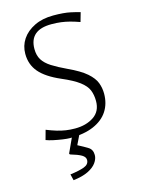

<svg xmlns="http://www.w3.org/2000/svg" viewBox="-126 -692 723 988"><g transform="rotate(-15 235.5 -198.0)"><path d="M179 11Q164 11 140 7.5Q116 4 92.5 -1Q69 -6 54 -12L68 -63Q98 -51 121.5 -44Q145 -37 168 -33.5Q191 -30 217 -30Q276 -30 316.5 -57Q357 -84 357 -139Q357 -172 346.5 -197.5Q336 -223 305 -246.5Q274 -270 213 -296Q137 -329 102.5 -369.5Q68 -410 68 -467Q68 -510 91 -544.5Q114 -579 157 -600Q200 -621 258 -621Q314 -621 348.5 -613.5Q383 -606 399 -601L385 -552Q357 -562 334 -568Q311 -574 288 -577Q265 -580 237 -580Q120 -580 120 -479Q120 -445 134.5 -421.5Q149 -398 179.5 -378.5Q210 -359 257 -337Q322 -307 354 -279Q386 -251 396.5 -223Q407 -195 407 -165Q407 -112 381.5 -72.5Q356 -33 305 -11Q254 11 179 11ZM153 87 193 0H232L205 56Q238 73 258.5 86Q279 99 279 128Q279 148 264.5 168.5Q250 189 219.5 204Q189 219 140 225L132 192Q179 186 206.5 176Q234 166 234 142Q234 126 215.5 115Q197 104 156 92Z"/></g></svg>

Font: Ancizar Sans Thin
Style: Regular
Weight: 100
Designer: Cesar Puertas, Viviana Monsalve, Julian Moncada, Julian Prieto, Jose Castro, Mariel Hernandez, Felipe Aragon, Sara Alarc
Version: Version 8.100